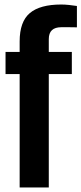

<svg xmlns="http://www.w3.org/2000/svg" viewBox="-20 -830 360 850"><path d="M67 0V-502H4.5V-600H67V-646.5Q67 -734 112 -772Q157 -810 251 -810Q267.5 -810 285.8 -808Q304 -806 320.5 -803.5V-709Q304 -709.5 286.5 -709.5Q269 -709.5 251.5 -709.5Q224 -709.5 210 -696.5Q196 -683.5 196 -656.5V-600H298V-502H196V0Z"/></svg>

Font: Big Shoulders Display Thin ExtraBold
Style: Regular
Weight: 800
Version: Version 2.002